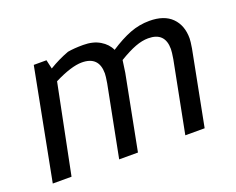

<svg xmlns="http://www.w3.org/2000/svg" viewBox="-85 -634 962 781"><g transform="rotate(-20 396.0 -244.0)"><path d="M662.5 -350Q662.5 -422.5 590 -422.5Q563.8 -422.5 533.8 -411.2Q503.8 -400 462.5 -375L455 -322.5L392.5 0H311.2L371.2 -307.5Q376.2 -337.5 376.2 -348.8Q376.2 -422.5 302.5 -422.5Q257.5 -422.5 182.5 -385L105 0H23.8L116.2 -480H171.2L180 -441.2Q221.2 -466.2 265 -482.5Q292.5 -487.5 332.5 -487.5Q375 -487.5 404.4 -470Q433.8 -452.5 446.2 -425Q493.8 -456.2 534.4 -471.9Q575 -487.5 618.8 -487.5Q682.5 -487.5 715.6 -454.4Q748.8 -421.2 748.8 -365Q748.8 -352.5 743.8 -322.5L681.2 0H597.5L657.5 -307.5Q662.5 -337.5 662.5 -350Z"/></g></svg>

Font: Cambay
Style: Italic
Weight: 400
Italic angle: -11°
Designer: Pooja Saxena
Foundry: Pooja Saxena
Version: Version 1.019;PS 001.019;hotconv 1.0.70;makeotf.lib2.5.58329